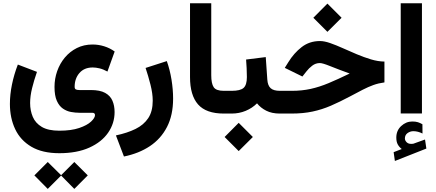

<svg xmlns="http://www.w3.org/2000/svg" viewBox="-20 -705 2706 1192"><path d="M276.4 300.8 359.4 382.8 441.4 300.8 524.9 383.8 441.4 467.8 359.4 384.8 276.4 467.8 193.4 383.8ZM348.1 246.1Q243.2 246.1 175 206.1Q106.9 166 74.2 96.7Q41.5 27.3 41.5 -59.6Q41.5 -117.7 54.2 -179.9Q66.9 -242.2 90.8 -304.2L209.5 -258.8Q191.4 -207 179.2 -157.7Q167 -108.4 167 -65.4Q167 -18.6 183.6 20.5Q200.2 59.6 239.7 83Q279.3 106.4 348.1 106.4Q422.4 106.4 471.7 89.6Q521 72.8 545.4 49.8Q569.8 26.9 569.8 9.3Q569.8 -4.9 552.2 -4.9H473.1Q448.2 -4.9 421.1 -9.8Q394 -14.6 370.6 -30.8Q347.2 -46.9 332.8 -79.1Q318.4 -111.3 318.4 -165.5Q318.4 -216.3 335 -263.4Q351.6 -310.5 382.6 -347.7Q413.6 -384.8 457 -406.7Q500.5 -428.7 554.7 -428.7Q591.3 -428.7 626.7 -417.7Q662.1 -406.7 691.9 -385.3L647 -260.7Q621.6 -274.9 598.4 -280.5Q575.2 -286.1 555.7 -286.1Q502.9 -286.1 473.1 -251.7Q443.4 -217.3 443.4 -166Q443.4 -152.8 451.9 -149.4Q460.4 -146 473.1 -146H544.4Q600.6 -146 632.6 -128.4Q664.6 -110.8 678 -79.8Q691.4 -48.8 691.4 -9.3Q691.4 60.5 651.4 118.7Q611.3 176.8 534.7 211.4Q458 246.1 348.1 246.1Z M749.5 266.6 699.7 135.7Q770.5 120.6 821.5 95.5Q872.6 70.3 900.4 28.3Q928.2 -13.7 928.2 -80.1Q928.2 -124.5 914.1 -179.9Q899.9 -235.4 883.8 -283.2L1015.6 -325.7Q1034.7 -272.5 1044.7 -210.9Q1054.7 -149.4 1054.7 -92.8Q1054.7 9.8 1016.8 83.3Q979 156.7 910.4 202.4Q841.8 248 749.5 266.6Z M1159.7 -684.6H1291.5V-238.3Q1291.5 -186.5 1306.6 -163.8Q1321.8 -141.1 1369.1 -141.1H1381.3V0H1369.1Q1259.8 0 1209.7 -56.6Q1159.7 -113.3 1159.7 -226.6Z M1361.3 -141.1H1418.5Q1472.2 -141.1 1492.4 -159.4Q1512.7 -177.7 1512.7 -226.6Q1512.7 -255.4 1511.2 -282.5Q1509.8 -309.6 1507.8 -335.4L1629.9 -350.6L1639.6 -210.9Q1642.1 -173.8 1660.2 -157.5Q1678.2 -141.1 1717.8 -141.1H1728V0H1716.8Q1668 0 1633.1 -17.6Q1598.1 -35.2 1575.7 -63.5Q1545.9 -33.7 1505.1 -16.8Q1464.4 0 1418.5 0H1361.3ZM1461.9 57.6 1549.8 145.5 1461.9 232.9 1374.5 145.5Z M2012.7 -682.6 2100.6 -594.7 2012.7 -507.3 1925.3 -594.7ZM1708.5 -141.1H1791.5Q1854.5 -141.1 1908.7 -153.1Q1962.9 -165 2020.3 -189Q2077.6 -212.9 2150.9 -248.5Q2075.7 -275.9 2029.3 -294.7Q1982.9 -313.5 1965.8 -313.5Q1939.5 -313.5 1918.2 -297.1Q1897 -280.8 1883.3 -262.7L1857.4 -230L1748 -283.7L1770 -318.8Q1804.7 -375.5 1853 -412.8Q1901.4 -450.2 1966.3 -450.2Q1993.7 -450.2 2030 -437.5Q2066.4 -424.8 2108.2 -406Q2149.9 -387.2 2194.6 -368.4Q2239.3 -349.6 2283 -336.4Q2326.7 -323.2 2366.7 -322.8V-193.4Q2329.6 -188.5 2297.9 -177Q2266.1 -165.5 2231.9 -147.9Q2197.8 -130.4 2152.3 -106Q2089.8 -72.8 2034.4 -48.8Q1979 -24.9 1920.7 -12.5Q1862.3 0 1790 0H1708.5Z M2474.1 220.2Q2457.5 207 2449 190.9Q2440.4 174.8 2440.4 148.9Q2440.4 105.5 2470.7 77.4Q2501 49.3 2539.6 49.3Q2560.5 49.3 2574.5 53.7Q2588.4 58.1 2602.5 66.4L2603 124Q2574.2 109.4 2546.4 109.4Q2526.9 109.4 2510.3 121.1Q2493.7 132.8 2493.7 155.3Q2494.1 168.5 2506.3 179.7Q2518.6 190.9 2544.4 187.5Q2544.4 187.5 2548.3 186.5L2618.7 161.1L2627 217.3L2431.6 294.4L2423.8 239.7ZM2599.6 -684.6V-0.5H2467.8V-684.6Z"/></svg>

Font: Vazirmatn FD ExtraBold
Style: Regular
Weight: 800
Designer: Saber Rastikerdar
Foundry: Saber Rastikerdar
Version: Version 33.003